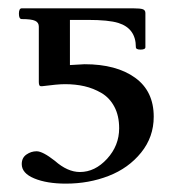

<svg xmlns="http://www.w3.org/2000/svg" viewBox="-20 -435 413 461"><path d="M138.2 5.9Q92.3 5.9 62.3 -6.6Q32.2 -19 32.2 -41Q32.2 -56.2 43.5 -64Q54.7 -71.8 67.9 -71.8Q82.5 -71.8 111.8 -48.8Q142.1 -22 171.9 -22Q208 -22 237.1 -53.7Q266.1 -85.4 266.1 -127Q266.1 -157.2 254.6 -178.7Q243.2 -200.2 223.6 -211.7Q204.1 -223.1 182.6 -228Q161.1 -232.9 136.2 -232.9Q118.2 -232.9 81.1 -228Q76.2 -227.5 74.7 -230Q73.2 -232.4 73.2 -237.8V-371.1Q73.2 -380.9 64.5 -385Q55.7 -389.2 32.2 -389.2Q25.4 -389.2 25.4 -402.1Q25.4 -415 32.2 -415H299.8Q316.9 -415 323 -412.8Q329.1 -410.6 329.1 -403.8V-321.8Q329.1 -315.9 317.6 -315.9Q306.2 -315.9 306.2 -321.8Q306.2 -366.7 264.2 -379.9Q240.7 -387.2 190.9 -387.2H147.9V-278.8Q182.1 -280.8 183.1 -280.8Q259.3 -280.8 304.2 -248.5Q349.1 -216.3 349.1 -154.8Q349.1 -106 318.8 -68.6Q288.6 -31.2 241 -12.7Q193.4 5.9 138.2 5.9Z"/></svg>

Font: Junicode SmCond
Style: Regular
Weight: 400
Width: 4
Designer: Peter S. Baker
Version: Version 2.206